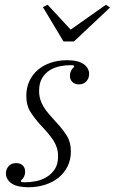

<svg xmlns="http://www.w3.org/2000/svg" viewBox="-20 -778 484 810"><path d="M100 12Q52 12 28.5 -4.5Q5 -21 5 -47Q5 -64 16.5 -77Q28 -90 48 -90Q65 -90 75.5 -80.5Q86 -71 86 -53Q86 -31 68 -16L69 -11Q73 -9 85 -9Q106 -9 130.5 -13.5Q155 -18 176 -30.5Q197 -43 211 -64Q225 -85 225 -118Q225 -138 220 -154Q215 -170 205.5 -185Q196 -200 182 -216.5Q168 -233 149 -253Q124 -281 107.5 -307.5Q91 -334 91 -374Q91 -408 104 -436Q117 -464 140 -483.5Q163 -503 194.5 -513.5Q226 -524 262 -524Q310 -524 333 -507.5Q356 -491 356 -466Q356 -448 344.5 -435Q333 -422 313 -422Q296 -422 285.5 -432Q275 -442 275 -459Q275 -470 280 -480Q285 -490 293 -496L291 -502Q288 -503 277 -503Q256 -503 233 -498.5Q210 -494 190.5 -482Q171 -470 158 -449Q145 -428 145 -395Q145 -375 150 -358.5Q155 -342 164.5 -326.5Q174 -311 188 -295Q202 -279 221 -258Q247 -230 263 -203.5Q279 -177 279 -139Q279 -104 265 -76Q251 -48 227 -28.5Q203 -9 170 1.5Q137 12 100 12ZM161 -748 181 -758 278 -653 427 -758 444 -746 292 -603H248Z"/></svg>

Font: IBM Plex Serif Light
Style: Italic
Weight: 300
Italic angle: -14°
Designer: Mike Abbink, Paul van der Laan, Pieter van Rosmalen
Foundry: Bold Monday
Version: Version 3.001